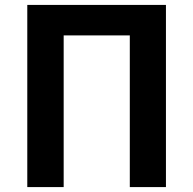

<svg xmlns="http://www.w3.org/2000/svg" viewBox="-20 -761 787 781"><path d="M91 0H239V-617H508V0H655V-741H91Z"/></svg>

Font: Source Han Sans JP
Style: Bold
Weight: 700
Designer: Ryoko NISHIZUKA 西塚涼子 (kana, bopomofo & ideographs); Paul D. Hunt (Latin, Greek & Cyrillic); Sandoll Communications 산돌커뮤니
Foundry: Adobe
Version: Version 2.002;hotconv 1.0.116;makeotfexe 2.5.65601